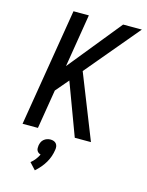

<svg xmlns="http://www.w3.org/2000/svg" viewBox="-142 -820 884 1158"><g transform="rotate(15 300.0 -241.5)"><path d="M374 0 253 -325 184 -244 144 0H48L169 -735H265L211 -404L479 -735H596L316 -401L475 0ZM192 252 154 211Q169 199 181 183.5Q193 168 201 151Q193 149 187 144.5Q181 140 177.5 133Q174 126 174 117.5Q174 109 175 101Q177 90 181.5 80Q186 70 195 62.5Q204 55 214.5 51.5Q225 48 236 48Q247 48 256.5 51.5Q266 55 272 62.5Q278 70 279.5 80Q281 90 279 101Q276 122 269 142.5Q262 163 250.5 182.5Q239 202 224 219.5Q209 237 192 252Z"/></g></svg>

Font: Iosevka Medium Extended
Style: Italic
Weight: 500
Width: 7
Italic angle: -9°
Monospace: yes
Designer: Belleve Invis
Foundry: Belleve Invis
Version: Version 32.5.0; ttfautohint (v1.8.4)